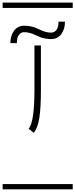

<svg xmlns="http://www.w3.org/2000/svg" viewBox="-20 -990 570 1453"><path d="M235.4 15.1 197.3 -15.1Q240.7 -69.8 240.7 -309.6V-646H289.6V-309.6Q289.6 -174.3 277.8 -98.6Q266.1 -22.9 235.4 15.1ZM0 402.8H530.3V442.9H0ZM0 -970.2H530.3V-930.2H0ZM422.9 -826.2H471.7Q471.7 -768.6 443.4 -731.4Q415 -694.3 367.2 -694.3Q342.3 -694.3 319.8 -699Q297.4 -703.6 284.4 -708.7Q271.5 -713.9 252.9 -722.7Q203.1 -746.6 163.1 -746.6Q138.7 -746.6 123 -726.3Q107.4 -706.1 107.4 -663.6H58.6Q58.6 -721.2 86.9 -758.3Q115.2 -795.4 163.1 -795.4Q188 -795.4 210.7 -790.8Q233.4 -786.1 246.1 -781.2Q258.8 -776.4 277.8 -767.1Q294.4 -759.3 304.7 -755.1Q314.9 -751 332 -747.1Q349.1 -743.2 367.2 -743.2Q391.6 -743.2 407.2 -763.4Q422.9 -783.7 422.9 -826.2Z"/></svg>

Font: AzarMehrMSRS1
Style: Regular
Weight: 1
Designer: Amin Abedi
Version: Version 1.00